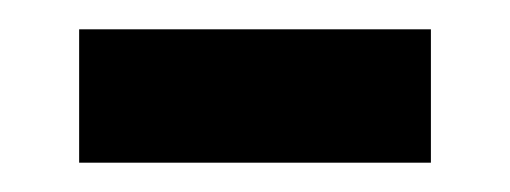

<svg xmlns="http://www.w3.org/2000/svg" viewBox="-20 -334 348 131"><path d="M34 -223H274V-314H34Z"/></svg>

Font: Noto Sans Gujarati SemiCondensed Medium
Style: Regular
Weight: 500
Width: 4
Designer: Jelle Bosma - Monotype Design Team, Universal Thirst
Foundry: Monotype Imaging Inc.
Version: Version 2.106